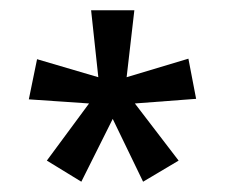

<svg xmlns="http://www.w3.org/2000/svg" viewBox="-20 -781 437 373"><path d="M241 -761H157L171 -631L52 -666L36 -588L153 -580L71 -469L138 -428L199 -550L258 -428L327 -469L242 -580L361 -589L346 -667L226 -631Z"/></svg>

Font: Noto Sans Ethiopic ExtCond
Style: Regular
Weight: 400
Width: 2
Designer: Monotype Design Team
Foundry: Monotype Imaging Inc.
Version: Version 2.102